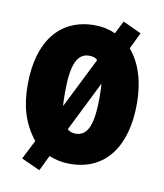

<svg xmlns="http://www.w3.org/2000/svg" viewBox="-76 -661 668 781"><g transform="rotate(10 258.0 -270.5)"><path d="M483 -278C483 -369 459 -445 415 -495L448 -563L372 -598L345 -545C319 -557 291 -563 259 -563C116 -563 32 -458 32 -278C32 -189 52 -120 102 -57L62 22L139 57L170 -7C196 4 225 10 257 10C401 10 483 -99 483 -278ZM187 -276C187 -385 208 -437 258 -437C272 -437 284 -434 293 -425L189 -217C187 -234 187 -254 187 -276ZM329 -278C329 -171 311 -115 258 -115C245 -115 233 -119 224 -127L327 -334C328 -317 329 -298 329 -278Z"/></g></svg>

Font: Noto Sans Lao ExtraCondensed Black
Style: Regular
Weight: 900
Width: 2
Designer: Monotype Design Team
Foundry: Monotype Imaging Inc.
Version: Version 2.003